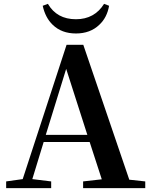

<svg xmlns="http://www.w3.org/2000/svg" viewBox="-20 -978 786 998"><path d="M246 0V-35L148 -47L207 -240H446L509 -46L412 -35V0H735V-35L652 -44L413 -745H326L98 -47L12 -35V0ZM324 -620 434 -277H218ZM375 -804C424 -804 465 -819 496 -849C523 -874 540 -907 547 -948L521 -958C488 -905 439 -878 375 -878C308 -878 260 -905 229 -958L202 -948C211 -907 228 -874 254 -849C285 -819 325 -804 375 -804Z"/></svg>

Font: AllPunType Bold
Style: Regular
Weight: 700
Version: 1.0